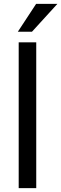

<svg xmlns="http://www.w3.org/2000/svg" viewBox="-20 -968 315 988"><path d="M166.5 0V-750H76.2V0ZM166 -948.2 71.8 -804.7H144.5L275.4 -948.2Z"/></svg>

Font: Roboto1
Style: rg
Weight: 400
Designer: Google
Version: Version 2.137; 2017